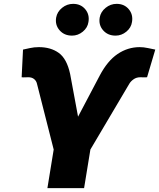

<svg xmlns="http://www.w3.org/2000/svg" viewBox="-20 -976 826 996"><path d="M225.9 0 258.5 -200.3 171.9 -541.2Q168.7 -556.1 157.1 -565.7Q145.6 -575.3 126.4 -575.3Q123.2 -575.3 114 -574.9Q106.5 -574.6 99.8 -574.6Q93 -574.6 92.3 -575.3L99.4 -718.8Q114.3 -721.9 135.8 -726.7Q157.3 -731.5 181.8 -731.5Q243.6 -731.5 285.2 -701.3Q326.7 -671.2 343.8 -592.3L384.9 -370.7L497.2 -583.8Q537.6 -660.5 590.2 -696Q642.8 -731.5 704.5 -731.5Q724.8 -731.5 747.2 -726.7Q769.5 -721.9 785.5 -718.8L742.9 -575.3Q741.5 -574.6 734.2 -574.8Q726.9 -574.9 719.5 -574.9Q711.3 -575.3 708.8 -575.3Q687.5 -575.3 672.8 -564.6Q658 -554 650.6 -541.2L448.9 -200.3L416.2 0ZM353.7 -791.2Q313.2 -791.2 289.1 -818.9Q264.9 -846.6 271.3 -884.9Q276.6 -914.8 302 -935.4Q327.4 -956 359.4 -956Q398.8 -956 422.1 -928.3Q445.3 -900.6 438.9 -862.2Q434.7 -832.4 409.6 -811.8Q384.6 -791.2 353.7 -791.2ZM579.5 -791.2Q539.1 -791.2 514.9 -818.9Q490.8 -846.6 497.2 -884.9Q502.5 -914.8 527.9 -935.4Q553.3 -956 585.2 -956Q624.6 -956 647.9 -928.3Q671.2 -900.6 664.8 -862.2Q660.5 -832.4 635.5 -811.8Q610.4 -791.2 579.5 -791.2Z"/></svg>

Font: Inter UI Black
Style: Italic
Weight: 900
Italic angle: -9.39999°
Designer: Rasmus Andersson
Foundry: rsms
Version: 3.2;8d6f07862